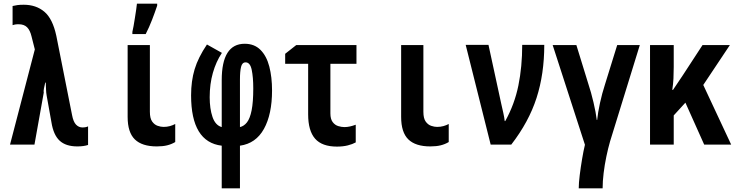

<svg xmlns="http://www.w3.org/2000/svg" viewBox="-20 -793 4040 1053"><path d="M404 10Q341 10 307 -21.5Q273 -53 262 -123L236 -268Q233 -285 232.5 -302Q232 -319 231 -340H228Q224 -323 221 -307.5Q218 -292 220 -285L169 0H35L171 -522L153 -593Q145 -627 128.5 -643.5Q112 -660 82 -660Q69 -660 62 -658.5Q55 -657 49 -655V-760Q61 -763 75 -765Q89 -767 110 -767Q178 -767 223.5 -728.5Q269 -690 289 -596L375 -163Q382 -125 397 -109.5Q412 -94 432 -94Q451 -94 463 -100V2Q439 10 404 10Z M840 10Q759 10 719.5 -28.5Q680 -67 680 -152V-546H802V-180Q802 -144 814.5 -126.5Q827 -109 844.5 -103Q862 -97 877 -97Q896 -97 912 -101.5Q928 -106 941 -113V-14Q921 -2 897 4Q873 10 840 10ZM706 -618Q709 -629 712.5 -650Q716 -671 720 -695.5Q724 -720 727 -741Q730 -762 731 -773H842V-762Q830 -726 814 -684.5Q798 -643 779 -606H706Z M1196 6Q1028 -14 1028 -270Q1028 -349 1047.5 -413.5Q1067 -478 1115 -549L1197 -503Q1165 -455 1147.5 -393.5Q1130 -332 1130 -260Q1130 -197 1145.5 -151.5Q1161 -106 1196 -96V-353Q1196 -553 1322 -553Q1375 -553 1408.5 -519.5Q1442 -486 1457 -428Q1472 -370 1472 -297Q1472 -166 1427.5 -86Q1383 -6 1296 6V240H1196ZM1296 -96Q1318 -101 1334.5 -122Q1351 -143 1360 -188Q1369 -233 1369 -309Q1369 -369 1360.5 -410Q1352 -451 1327 -451Q1308 -451 1302 -426Q1296 -401 1296 -358Z M1828 11Q1746 11 1708 -32.5Q1670 -76 1670 -166V-443H1544V-498L1605 -546H1935V-443H1792V-171Q1792 -140 1804.5 -123.5Q1817 -107 1835 -101.5Q1853 -96 1869 -96Q1884 -96 1899.5 -99.5Q1915 -103 1931 -109V-12Q1913 -2 1887 4.5Q1861 11 1828 11Z M2340 10Q2259 10 2219.5 -28.5Q2180 -67 2180 -152V-546H2302V-180Q2302 -144 2314.5 -126.5Q2327 -109 2344.5 -103Q2362 -97 2377 -97Q2396 -97 2412 -101.5Q2428 -106 2441 -113V-14Q2421 -2 2397 4Q2373 10 2340 10Z M2671 0 2534 -547H2659L2729 -224Q2735 -197 2740.5 -173Q2746 -149 2748 -129H2751Q2802 -221 2823 -324Q2844 -427 2844 -547H2965Q2965 -387 2922.5 -255.5Q2880 -124 2784 0Z M3154 240Q3154 211 3159.5 167Q3165 123 3172.5 78.5Q3180 34 3188 1L3011 -546H3141L3206 -335Q3222 -287 3235 -231.5Q3248 -176 3253 -135H3255Q3259 -175 3270.5 -228Q3282 -281 3298 -330L3365 -546H3489L3326 -18Q3315 20 3305.5 65.5Q3296 111 3290.5 156.5Q3285 202 3285 240Z M3545 0V-546H3675V-426Q3675 -393 3673.5 -362.5Q3672 -332 3667 -300H3671Q3683 -319 3696.5 -338Q3710 -357 3726 -382L3833 -546H3983L3837 -327L3990 0H3842L3739 -230L3675 -160V0Z"/></svg>

Font: Noto Sans Mono ExtraCondensed
Style: Bold
Weight: 700
Width: 2
Designer: Monotype Design Team
Foundry: Monotype Imaging Inc.
Version: Version 2.014